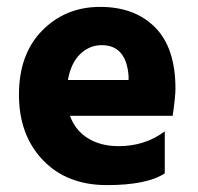

<svg xmlns="http://www.w3.org/2000/svg" viewBox="-20 -532 573 557"><path d="M275 -401Q240 -401 213 -375.5Q186 -350 177 -300H353V-312Q346 -401 275 -401ZM458 -29Q406 5 290 5Q174 5 104.5 -67.5Q35 -140 35 -257.5Q35 -375 102.5 -443.5Q170 -512 270.5 -512Q371 -512 430 -452.5Q489 -393 489 -275Q489 -252 481 -196H183Q198 -154 235 -131Q272 -108 324 -108Q401 -108 458 -151Z"/></svg>

Font: Hind Jalandhar
Style: Bold
Weight: 700
Designer: Namrata Goyal
Foundry: Indian Type Foundry
Version: Version 0.702;PS 1.0;hotconv 1.0.81;makeotf.lib2.5.63406